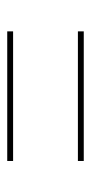

<svg xmlns="http://www.w3.org/2000/svg" viewBox="127 -592 262 557"><g transform="rotate(-90 258.5 -313.0)"><path d="M70.5 -201.5V-218.5H446.5V-201.5ZM70.5 -406.5V-423.5H446.5V-406.5Z"/></g></svg>

Font: Anek Odia Thin
Style: Regular
Weight: 250
Version: Version 1.003